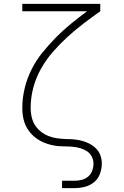

<svg xmlns="http://www.w3.org/2000/svg" viewBox="-20 -755 640 990"><path d="M300 215V177H365Q384 177 402.5 172Q421 167 435 155Q449 143 455.5 125Q462 107 462 88Q462 69 453 52Q444 35 428 24.5Q412 14 394 9Q376 4 357 2Q338 0 319 0Q300 0 281.5 -1.5Q263 -3 244.5 -7.5Q226 -12 208.5 -19Q191 -26 175 -36.5Q159 -47 145.5 -60.5Q132 -74 122 -90Q112 -106 106 -124Q100 -142 97.5 -161Q95 -180 95 -198Q95 -250 107.5 -301Q120 -352 143.5 -398.5Q167 -445 200 -485.5Q233 -526 269.5 -563Q306 -600 346.5 -633Q387 -666 429 -697H95V-735H497V-697Q453 -666 410.5 -633.5Q368 -601 328.5 -565Q289 -529 254 -489Q219 -449 192.5 -402.5Q166 -356 152 -304Q138 -252 138 -198Q138 -175 143 -152.5Q148 -130 160 -110.5Q172 -91 190.5 -76.5Q209 -62 230.5 -53.5Q252 -45 274.5 -42Q297 -39 320 -38H322Q342 -38 363 -36Q384 -34 404.5 -28.5Q425 -23 443.5 -13Q462 -3 476.5 12Q491 27 498 47Q505 67 505 88Q505 115 495.5 141Q486 167 465.5 184Q445 201 418.5 208Q392 215 365 215Z"/></svg>

Font: Zed Sans Extralight Extended
Style: Regular
Weight: 200
Width: 7
Designer: Belleve Invis
Foundry: Belleve Invis
Version: Version 1.0.0; ttfautohint (v1.8.4)